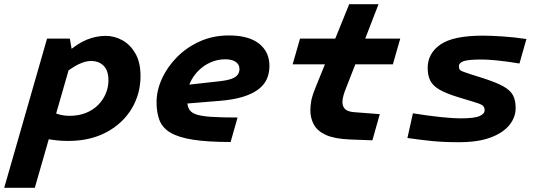

<svg xmlns="http://www.w3.org/2000/svg" viewBox="-81 -660 2557 910"><path d="M-61 230 142 -477H250L261 -413V-386L84 230ZM144 -144Q165 -128 192.5 -119.5Q220 -111 248 -111Q292 -111 326.5 -125Q361 -139 384.5 -163Q408 -187 420.5 -217Q433 -247 433 -279Q433 -325 410.5 -348Q388 -371 350 -371Q337 -371 322 -367Q307 -363 289.5 -354.5Q272 -346 252 -332Q232 -318 208 -298L236 -410Q286 -454 330.5 -472Q375 -490 420 -490Q461 -490 498.5 -469.5Q536 -449 560.5 -407Q585 -365 585 -300Q585 -214 542.5 -144Q500 -74 423 -33Q346 8 242 8Q181 8 126.5 -5Q72 -18 18 -45Z M986 -379Q951 -379 918.5 -365Q886 -351 860.5 -326Q835 -301 820 -268Q805 -235 805 -197Q805 -167 812.5 -148Q820 -129 844 -119.5Q868 -110 916 -106.5Q964 -103 1045 -103L1012 13Q902 13 833 2Q764 -9 726.5 -31.5Q689 -54 675 -90Q661 -126 661 -175Q661 -231 686.5 -287Q712 -343 758 -389.5Q804 -436 866.5 -464Q929 -492 1004 -492Q1098 -492 1147 -453Q1196 -414 1196 -348Q1196 -312 1183 -284Q1170 -256 1141.5 -235Q1113 -214 1068 -200.5Q1023 -187 960 -182L753 -165L781 -255L960 -275Q996 -279 1016.5 -286.5Q1037 -294 1045.5 -306Q1054 -318 1054 -333Q1054 -354 1036.5 -366.5Q1019 -379 986 -379Z M1562 -250Q1552 -226 1547 -208Q1542 -190 1542 -177Q1542 -155 1555 -142.5Q1568 -130 1602 -128L1719 -119L1684 5L1576 1Q1504 -2 1463.5 -20.5Q1423 -39 1406.5 -69.5Q1390 -100 1390 -137Q1390 -157 1394 -181Q1398 -205 1418 -254L1459 -355H1306L1341 -477H1508L1574 -640H1713L1650 -477H1816L1781 -355H1603Z M2363 -148Q2363 -104 2333 -67Q2303 -30 2243.5 -8Q2184 14 2095 14Q2022 14 1967 8.5Q1912 3 1850 -6L1876 -123Q1950 -111 2009 -105Q2068 -99 2100 -99Q2168 -99 2192 -110Q2216 -121 2216 -137Q2216 -154 2204.5 -161.5Q2193 -169 2158 -179L2092 -199Q2033 -217 2001.5 -235.5Q1970 -254 1958 -278.5Q1946 -303 1946 -338Q1946 -407 2006.5 -449Q2067 -491 2207 -491Q2244 -491 2299 -487.5Q2354 -484 2414 -475L2381 -359Q2321 -369 2275.5 -373.5Q2230 -378 2202 -378Q2138 -378 2116 -370Q2094 -362 2094 -346Q2094 -335 2098.5 -329.5Q2103 -324 2115 -320Q2127 -316 2147 -309L2210 -289Q2272 -269 2305 -250.5Q2338 -232 2350.5 -208Q2363 -184 2363 -148Z"/></svg>

Font: Intel One Mono Light
Style: Italic
Weight: 300
Italic angle: -16°
Monospace: yes
Designer: Fred Shallcrass
Foundry: Frere-Jones Type LLC
Version: Version 1.004